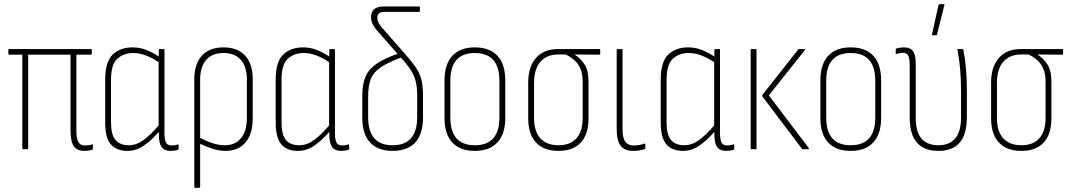

<svg xmlns="http://www.w3.org/2000/svg" viewBox="-20 -715 5123 920"><path d="M383 8Q350 8 334 -14Q318 -36 318 -90V-453H115V-4Q115 0 111 0H91Q87 0 87 -4V-453H24Q20 -453 20 -457V-476Q20 -480 24 -480H416Q420 -480 420 -476V-457Q420 -453 416 -453H346V-89Q346 -51 355.5 -34.5Q365 -18 387 -18Q395 -18 404 -19Q413 -20 421 -23Q425 -25 425 -20V-2Q425 2 422 3Q406 8 383 8Z M591 8Q538 8 511 -23.5Q484 -55 484 -128V-334Q484 -419 520 -453.5Q556 -488 615 -488Q652 -488 684 -474.5Q716 -461 741 -444V-476Q741 -480 745 -480H764Q768 -480 768 -476V-78Q768 -47 775 -32.5Q782 -18 802 -18Q809 -18 816.5 -19Q824 -20 832 -23Q836 -25 836 -20V-2Q836 2 832 3Q817 8 797 8Q767 8 754 -11Q741 -30 741 -71V-83Q704 -41 668 -16.5Q632 8 591 8ZM512 -130Q512 -69 533.5 -44Q555 -19 597 -19Q634 -19 668.5 -44.5Q703 -70 740 -114V-417Q675 -461 618 -461Q573 -461 542.5 -434Q512 -407 512 -333Z M915 185Q911 185 911 181V-335Q911 -409 947.5 -448.5Q984 -488 1051 -488Q1118 -488 1154.5 -448.5Q1191 -409 1191 -336V-149Q1191 -73 1156.5 -32.5Q1122 8 1061 8Q1032 8 1001 -1.5Q970 -11 939 -26V181Q939 185 935 185ZM939 -333V-54Q968 -39 998 -29Q1028 -19 1057 -19Q1107 -19 1135 -53Q1163 -87 1163 -149V-334Q1163 -395 1134 -428Q1105 -461 1051 -461Q997 -461 968 -428Q939 -395 939 -333Z M1408 8Q1355 8 1328 -23.5Q1301 -55 1301 -128V-334Q1301 -419 1337 -453.5Q1373 -488 1432 -488Q1469 -488 1501 -474.5Q1533 -461 1558 -444V-476Q1558 -480 1562 -480H1581Q1585 -480 1585 -476V-78Q1585 -47 1592 -32.5Q1599 -18 1619 -18Q1626 -18 1633.5 -19Q1641 -20 1649 -23Q1653 -25 1653 -20V-2Q1653 2 1649 3Q1634 8 1614 8Q1584 8 1571 -11Q1558 -30 1558 -71V-83Q1521 -41 1485 -16.5Q1449 8 1408 8ZM1329 -130Q1329 -69 1350.5 -44Q1372 -19 1414 -19Q1451 -19 1485.5 -44.5Q1520 -70 1557 -114V-417Q1492 -461 1435 -461Q1390 -461 1359.5 -434Q1329 -407 1329 -333Z M1861 8Q1791 8 1753.5 -32Q1716 -72 1716 -152V-258Q1716 -313 1732 -349Q1748 -385 1785 -410Q1822 -435 1885 -457L1788 -567Q1774 -583 1766 -598.5Q1758 -614 1758 -633Q1758 -684 1819 -684H1988Q1992 -684 1992 -679V-662Q1992 -658 1988 -658H1822Q1788 -658 1788 -630Q1788 -616 1794.5 -605Q1801 -594 1809 -584L1917 -461Q1954 -419 1973.5 -390Q1993 -361 2000 -330.5Q2007 -300 2007 -255V-152Q2007 -72 1969.5 -32Q1932 8 1861 8ZM1744 -154Q1744 -19 1861 -19Q1979 -19 1979 -154V-255Q1979 -297 1972 -325Q1965 -353 1948.5 -379Q1932 -405 1901 -439Q1837 -415 1803 -391.5Q1769 -368 1756.5 -336Q1744 -304 1744 -252Z M2255 8Q2185 8 2147.5 -32Q2110 -72 2110 -149V-330Q2110 -407 2147.5 -447.5Q2185 -488 2255 -488Q2326 -488 2363.5 -448Q2401 -408 2401 -330V-149Q2401 -73 2363.5 -32.5Q2326 8 2255 8ZM2255 -19Q2373 -19 2373 -152V-328Q2373 -461 2255 -461Q2138 -461 2138 -328V-152Q2138 -19 2255 -19Z M2656 8Q2586 8 2548.5 -32Q2511 -72 2511 -148V-320Q2511 -394 2548 -437Q2585 -480 2655 -480H2852Q2856 -480 2856 -476V-457Q2856 -453 2852 -453L2734 -454V-453Q2759 -438 2779.5 -408.5Q2800 -379 2800 -323V-148Q2800 -72 2763 -32Q2726 8 2656 8ZM2656 -19Q2712 -19 2742 -52Q2772 -85 2772 -150V-323Q2772 -363 2760 -388.5Q2748 -414 2729 -429.5Q2710 -445 2691 -454H2655Q2600 -454 2569.5 -419Q2539 -384 2539 -318V-150Q2539 -85 2569.5 -52Q2600 -19 2656 -19Z M3013 8Q2974 8 2954.5 -16Q2935 -40 2935 -96V-476Q2935 -480 2939 -480H2959Q2963 -480 2963 -476V-96Q2963 -52 2977 -35Q2991 -18 3016 -18Q3043 -18 3068 -27Q3072 -28 3072 -23V-5Q3072 -1 3068 0Q3059 3 3044 5.5Q3029 8 3013 8Z M3253 8Q3200 8 3173 -23.5Q3146 -55 3146 -128V-334Q3146 -419 3182 -453.5Q3218 -488 3277 -488Q3314 -488 3346 -474.5Q3378 -461 3403 -444V-476Q3403 -480 3407 -480H3426Q3430 -480 3430 -476V-78Q3430 -47 3437 -32.5Q3444 -18 3464 -18Q3471 -18 3478.5 -19Q3486 -20 3494 -23Q3498 -25 3498 -20V-2Q3498 2 3494 3Q3479 8 3459 8Q3429 8 3416 -11Q3403 -30 3403 -71V-83Q3366 -41 3330 -16.5Q3294 8 3253 8ZM3174 -130Q3174 -69 3195.5 -44Q3217 -19 3259 -19Q3296 -19 3330.5 -44.5Q3365 -70 3402 -114V-417Q3337 -461 3280 -461Q3235 -461 3204.5 -434Q3174 -407 3174 -333Z M3827 0Q3824 0 3822 -3L3633 -253Q3631 -256 3633 -260L3804 -477Q3806 -480 3809 -480H3834Q3841 -480 3836 -474L3664 -258L3855 -6Q3858 0 3852 0ZM3581 0Q3577 0 3577 -4V-476Q3577 -480 3581 -480H3601Q3605 -480 3605 -476V-4Q3605 0 3601 0Z M4056 8Q3986 8 3948.5 -32Q3911 -72 3911 -149V-330Q3911 -407 3948.5 -447.5Q3986 -488 4056 -488Q4127 -488 4164.5 -448Q4202 -408 4202 -330V-149Q4202 -73 4164.5 -32.5Q4127 8 4056 8ZM4056 -19Q4174 -19 4174 -152V-328Q4174 -461 4056 -461Q3939 -461 3939 -328V-152Q3939 -19 4056 -19Z M4477 8Q4409 8 4374 -31Q4339 -70 4339 -153V-402Q4339 -433 4332.5 -447.5Q4326 -462 4307 -462Q4300 -462 4292 -460.5Q4284 -459 4276 -457Q4272 -455 4272 -460V-478Q4272 -482 4276 -483Q4292 -488 4313 -488Q4342 -488 4355 -469.5Q4368 -451 4368 -410V-151Q4368 -83 4395.5 -51Q4423 -19 4477 -19Q4529 -19 4557 -51.5Q4585 -84 4585 -154V-277Q4585 -335 4580.5 -385.5Q4576 -436 4568 -475Q4566 -480 4571 -480H4592Q4595 -480 4596 -476Q4604 -437 4608.5 -386.5Q4613 -336 4613 -279V-157Q4613 -71 4578.5 -31.5Q4544 8 4477 8ZM4449 -546Q4445 -546 4446 -551L4477 -691Q4478 -695 4483 -695H4502Q4507 -695 4505 -690L4470 -550Q4469 -546 4466 -546Z M4874 8Q4804 8 4766.5 -32Q4729 -72 4729 -148V-320Q4729 -394 4766 -437Q4803 -480 4873 -480H5070Q5074 -480 5074 -476V-457Q5074 -453 5070 -453L4952 -454V-453Q4977 -438 4997.5 -408.5Q5018 -379 5018 -323V-148Q5018 -72 4981 -32Q4944 8 4874 8ZM4874 -19Q4930 -19 4960 -52Q4990 -85 4990 -150V-323Q4990 -363 4978 -388.5Q4966 -414 4947 -429.5Q4928 -445 4909 -454H4873Q4818 -454 4787.5 -419Q4757 -384 4757 -318V-150Q4757 -85 4787.5 -52Q4818 -19 4874 -19Z"/></svg>

Font: Sofia Sans Cond ExtraLight
Style: Regular
Weight: 200
Width: 3
Designer: Botio Nikoltchev, Ani Petrova
Foundry: lettersoup
Version: Version 4.100; ttfautohint (v1.8.3)